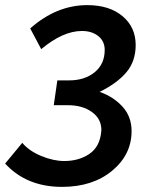

<svg xmlns="http://www.w3.org/2000/svg" viewBox="-53 -720 631 750"><path d="M189 10Q309 10 385 -53Q461 -116 461 -208Q461 -265 425 -304Q389 -343 336 -361Q405 -395 441 -438Q477 -481 477 -544Q477 -614 425.5 -657Q374 -700 288 -700Q168 -700 65 -609L108 -528Q193 -599 267 -599Q306 -599 331 -579Q356 -559 356 -525Q356 -470 317 -438Q278 -406 217 -406H171L157 -309H213Q269 -309 306 -282.5Q343 -256 343 -212Q339 -147 295 -118Q254 -91 198 -91Q156 -91 108.5 -110.5Q61 -130 34 -162L-33 -81Q51 10 189 10Z"/></svg>

Font: Brisa Sans Medium
Style: Italic
Weight: 600
Italic angle: -8°
Designer: Dalton Maag Ltd
Foundry: Dalton Maag Ltd
Version: Version 1.101;July 10, 2019;FontCreator 11.5.0.2425 64-bit